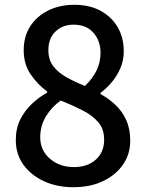

<svg xmlns="http://www.w3.org/2000/svg" viewBox="-20 -768 610 802"><path d="M286 14Q217 14 162.5 -11.5Q108 -37 77 -81Q46 -125 46 -183Q46 -232 65 -269.5Q84 -307 114 -335Q144 -363 177 -381V-386Q137 -415 108 -457.5Q79 -500 79 -558Q79 -616 106.5 -658.5Q134 -701 182 -724.5Q230 -748 290 -748Q354 -748 400 -723Q446 -698 471.5 -654.5Q497 -611 497 -553Q497 -516 482.5 -482.5Q468 -449 445.5 -423Q423 -397 400 -380V-375Q433 -357 461.5 -330.5Q490 -304 507 -267Q524 -230 524 -180Q524 -125 494.5 -81.5Q465 -38 411.5 -12Q358 14 286 14ZM335 -409Q400 -471 400 -547Q400 -597 370.5 -631Q341 -665 287 -665Q242 -665 212 -636.5Q182 -608 182 -558Q182 -518 203 -491Q224 -464 259 -444.5Q294 -425 335 -409ZM289 -70Q345 -70 380 -101Q415 -132 415 -184Q415 -229 390.5 -257.5Q366 -286 325 -307Q284 -328 234 -348Q196 -322 172 -282Q148 -242 148 -195Q148 -140 188.5 -105Q229 -70 289 -70Z"/></svg>

Font: Source Han Sans Medium
Style: Regular
Weight: 500
Designer: Ryoko NISHIZUKA Ë•øÂ°öÊ∂ºÂ≠ê (kana, bopomofo & ideographs); Paul D. Hunt (Latin, Greek & Cyrillic); Sandoll Communicatio
Foundry: Adobe
Version: Version 2.004;hotconv 1.0.118;makeotfexe 2.5.65603